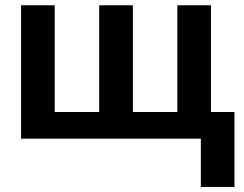

<svg xmlns="http://www.w3.org/2000/svg" viewBox="-20 -533 938 738"><path d="M61 0V-512.7H190.4V-102.5H361.3V-512.7H490.7V-102.5H661.6V-512.7H791V-102.5H881.3V185.5H752V0Z"/></svg>

Font: Voltera
Style: Bold
Weight: 700
Designer: Bernd Montag
Version: Version 1.301